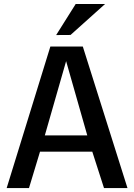

<svg xmlns="http://www.w3.org/2000/svg" viewBox="-20 -950 678 970"><path d="M13.7 0 234.4 -714.8H398.4L624 0H505.4L446.3 -183.6H182.1L126.5 0ZM206.5 -266.1H420.9L314 -641.1ZM336.4 -773.4 263.7 -772.9 362.3 -929.7H510.7Z"/></svg>

Font: Pontano Sans
Style: Bold
Weight: 700
Designer: Vernon Adams
Foundry: Vernon Adams
Version: Version 2.001